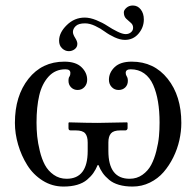

<svg xmlns="http://www.w3.org/2000/svg" viewBox="-20 -666 713 698"><path d="M288.1 -602.1Q307.1 -602.1 330.1 -592.8Q353 -583.5 370.4 -572Q387.7 -560.5 406.5 -551.3Q425.3 -542 437 -542Q448.2 -542 456.1 -548.6Q463.9 -555.2 463.9 -564.9Q463.9 -576.2 455.6 -583Q447.3 -589.8 438.7 -598.1Q430.2 -606.4 430.2 -621.1Q430.2 -629.4 439.7 -637.7Q449.2 -646 462.9 -646Q480.5 -646 491.7 -631.6Q502.9 -617.2 502.9 -595.2Q502.9 -566.4 483.6 -543.7Q464.4 -521 434.1 -521Q417 -521 396.7 -530.3Q376.5 -539.6 361.1 -551Q345.7 -562.5 325.9 -571.8Q306.2 -581.1 289.1 -581.1Q265.6 -581.1 255.4 -571.3Q245.1 -561.5 245.1 -549.8Q245.1 -541 253.2 -528.3Q261.2 -515.6 261.2 -506.8Q261.2 -494.6 251.7 -487.3Q242.2 -480 230 -480Q216.8 -480 205.8 -490.2Q194.8 -500.5 194.8 -518.1Q194.8 -547.4 222.7 -574.7Q250.5 -602.1 288.1 -602.1ZM298.8 -147.9Q298.8 -170.4 289.6 -181.2Q280.3 -191.9 255.9 -191.9H236.8Q229 -191.9 229 -200.2V-219.2L231 -221.2Q298.8 -219.2 335 -219.2L441.9 -221.2L443.8 -219.2V-200.2Q443.8 -196.8 441.4 -194.3Q439 -191.9 436 -191.9H417Q393.1 -191.9 383.5 -181.2Q374 -170.4 374 -147.9V-117.2Q374 -16.1 451.2 -16.1Q477.5 -16.1 497.8 -30.5Q518.1 -44.9 529.5 -66.4Q541 -87.9 548.3 -116.9Q555.7 -146 557.9 -170.4Q560.1 -194.8 560.1 -220.2Q560.1 -262.2 554.4 -296.1Q548.8 -330.1 536.9 -357.2Q524.9 -384.3 504.2 -399.2Q483.4 -414.1 455.1 -414.1Q437 -414.1 437 -400.9Q437 -394 440.9 -388.2Q444.8 -382.3 444.8 -372.1Q444.8 -357.4 435.3 -348.1Q425.8 -338.9 411.1 -338.9Q396 -338.9 386 -349.6Q376 -360.4 376 -376Q376 -401.9 396.7 -421.9Q417.5 -441.9 459 -441.9Q540 -441.9 589.6 -379.6Q639.2 -317.4 639.2 -219.2Q639.2 -188.5 632.1 -156.5Q625 -124.5 610.1 -94.2Q595.2 -64 574.7 -40.3Q554.2 -16.6 524.9 -2.2Q495.6 12.2 461.9 12.2Q434.1 12.2 412.4 5.9Q390.6 -0.5 376.5 -12.5Q362.3 -24.4 353.5 -36.9Q344.7 -49.3 337.9 -65.9H335Q328.1 -49.3 319.3 -36.9Q310.5 -24.4 296.4 -12.5Q282.2 -0.5 260.5 5.9Q238.8 12.2 210.9 12.2Q169.4 12.2 135 -9.5Q100.6 -31.2 79.1 -65.7Q57.6 -100.1 45.9 -140.1Q34.2 -180.2 34.2 -219.2Q34.2 -317.4 83.5 -379.6Q132.8 -441.9 213.9 -441.9Q255.4 -441.9 276.1 -421.9Q296.9 -401.9 296.9 -376Q296.9 -360.4 287.1 -349.6Q277.3 -338.9 262.2 -338.9Q248 -338.9 238.5 -348.4Q229 -357.9 229 -372.1Q229 -384.3 232.9 -388.2Q235.8 -392.6 235.8 -400.9Q235.8 -414.1 217.8 -414.1Q180.7 -414.1 156.5 -387.5Q132.3 -360.8 122.6 -318.8Q112.8 -276.9 112.8 -220.2Q112.8 -195.3 115.2 -170.7Q117.7 -146 124.8 -116.9Q131.8 -87.9 143.3 -66.4Q154.8 -44.9 175.3 -30.5Q195.8 -16.1 222.2 -16.1Q298.8 -16.1 298.8 -117.2Z"/></svg>

Font: Linux Biolinum G
Style: Regular
Weight: 400
Designer: Philipp H. Poll
Foundry: Philipp H. Poll
Version: Version 1.1.0 ; ttfautohint (v1.6)